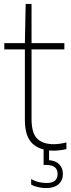

<svg xmlns="http://www.w3.org/2000/svg" viewBox="-20 -760 362 980"><path d="M252.5 9Q184.5 9 145.8 -27.2Q107 -63.5 107 -147V-508H2V-540H107L111 -740H141V-540H308.5V-508H141V-153Q141 -81 169.8 -52.5Q198.5 -24 254.5 -24Q283 -24 319 -33V1Q285 9 252.5 9ZM215.5 200Q196 200 175 195.5Q154 191 139 182V154Q160 165.5 179.8 169.8Q199.5 174 218 174Q274 174 274 128.5Q274 82 217 82H202.5V-10H230.5V57.5Q265 60.5 283 79.2Q301 98 301 128.5Q301 161 278.5 180.5Q256 200 215.5 200Z"/></svg>

Font: Encode Sans SemiCondensed SemiCondensed Thin
Style: Regular
Weight: 100
Width: 4
Designer: Multiple Designers
Foundry: Impallari Type
Version: Version 3.000; ttfautohint (v1.8.3) -l 8 -r 50 -G 200 -x 14 